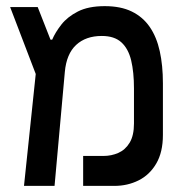

<svg xmlns="http://www.w3.org/2000/svg" viewBox="-20 -609 626 629"><path d="M58.6 0 106 -451.7 145 -479H150.9Q161.1 -502.9 180.9 -528.3Q200.7 -553.7 235.1 -571.3Q269.5 -588.9 323.2 -588.9Q375.5 -588.9 411.6 -571.3Q447.8 -553.7 470.5 -520.8Q493.2 -487.8 503.4 -441.2Q513.7 -394.5 513.7 -336.4V-167Q513.7 -110.4 491.9 -73.2Q470.2 -36.1 434.1 -18.1Q397.9 0 354.5 0H252.4V-98.1H318.8Q345.2 -98.1 367.9 -108.2Q390.6 -118.2 404.8 -141.6Q418.9 -165 418.9 -204.6V-318.8Q418.9 -372.6 409.7 -411.1Q400.4 -449.7 377.4 -470.5Q354.5 -491.2 313.5 -491.2Q261.2 -491.2 229.5 -461.9Q197.8 -432.6 192.4 -373.5L158.7 0ZM104.5 -347.2 13.2 -585.9H103.5L147 -475.1Z"/></svg>

Font: Cascadia Mono
Style: Regular
Weight: 400
Monospace: yes
Designer: Aaron Bell
Foundry: Saja Typeworks
Version: Version 2404.023